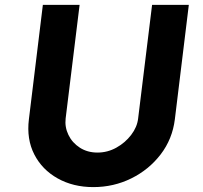

<svg xmlns="http://www.w3.org/2000/svg" viewBox="-20 -756 827 784"><path d="M248 -272Q244 -237 259.5 -205Q275 -173 306 -153Q337 -133 378 -133Q419 -133 455 -153Q491 -173 515.5 -205Q540 -237 544 -272L601 -736H751L694 -269Q684 -188 636 -125.5Q588 -63 516 -27.5Q444 8 361 8Q279 8 215.5 -27.5Q152 -63 120 -125.5Q88 -188 98 -269L155 -736H305Z"/></svg>

Font: Josefin Sans Thin
Style: Bold Italic
Weight: 700
Italic angle: -7°
Version: Version 2.000